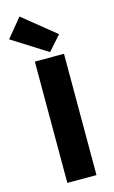

<svg xmlns="http://www.w3.org/2000/svg" viewBox="-178 -1083 679 1139"><g transform="rotate(-15 161.5 -513.5)"><path d="M86 0H265V-745H86ZM188 -776 267 -865 67 -1027 -27 -912Z"/></g></svg>

Font: Source Han Sans HK Heavy
Style: Regular
Weight: 900
Designer: Ryoko NISHIZUKA 西塚涼子 (kana, bopomofo & ideographs); Paul D. Hunt (Latin, Greek & Cyrillic); Sandoll Communications 산돌커뮤니
Foundry: Adobe
Version: Version 2.000;hotconv 1.0.107;makeotfexe 2.5.65593